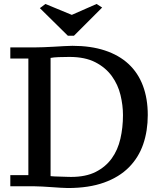

<svg xmlns="http://www.w3.org/2000/svg" viewBox="-20 -939 822 968"><path d="M32 0V-56H123V-644H32V-700H155Q174 -700 199.5 -701Q225 -702 252 -703.5Q279 -705 303.5 -706.5Q328 -708 345 -708Q438 -708 509 -684.5Q580 -661 628 -616.5Q676 -572 700.5 -507Q725 -442 725 -359Q725 -279 702 -212Q679 -145 630 -95.5Q581 -46 504.5 -18.5Q428 9 322 9Q306 9 285 7.5Q264 6 240.5 4.5Q217 3 193 1.5Q169 0 148 0ZM330 -652Q302 -652 276 -651Q250 -650 235 -647V-51Q241 -50 255 -49.5Q269 -49 285.5 -48.5Q302 -48 317 -47.5Q332 -47 338 -47Q413 -47 463 -72.5Q513 -98 543.5 -140.5Q574 -183 587 -239.5Q600 -296 600 -359Q600 -408 587.5 -460Q575 -512 544 -555Q513 -598 461 -625Q409 -652 330 -652ZM467 -919 495 -901 353 -759H322L181 -898L209 -919L342 -864Z"/></svg>

Font: PT Serif Caption
Style: Regular
Weight: 400
Designer: A.Korolkova, O.Umpeleva, V.Yefimov
Foundry: ParaType Ltd
Version: Version 1.000W OFL